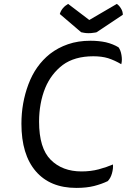

<svg xmlns="http://www.w3.org/2000/svg" viewBox="-20 -923 639 967"><path d="M548.8 -94.7Q517.6 -81.1 477.5 -70.3Q437.5 -59.6 390.6 -59.6Q293.9 -59.6 235.4 -118.2Q176.8 -176.8 176.8 -310.5Q176.8 -356.4 184.6 -399.4Q192.4 -442.4 208 -480.5Q237.3 -550.8 295.9 -595.7Q355.5 -639.6 450.2 -639.6Q492.2 -639.6 524.4 -629.9Q557.6 -619.1 590.8 -599.6Q593.8 -611.3 593.8 -623Q593.8 -633.8 591.8 -645.5Q587.9 -669.9 577.1 -684.6Q549.8 -701.2 513.7 -710Q477.5 -717.8 435.5 -717.8Q373 -717.8 322.3 -700.2Q271.5 -682.6 231.4 -651.4Q158.2 -592.8 123 -498Q87.9 -404.3 87.9 -299.8Q87.9 -144.5 160.2 -60.5Q232.4 23.4 364.3 23.4Q416 23.4 454.1 13.7Q492.2 3.9 522.5 -10.7Q537.1 -25.4 543.9 -49.8Q550.8 -74.2 548.8 -94.7ZM323.2 -903.3Q307.6 -894.5 296.9 -881.8Q286.1 -869.1 281.2 -852.5Q317.4 -822.3 388.7 -760.7Q394.5 -758.8 403.3 -757.8Q413.1 -755.9 425.8 -755.9Q440.4 -755.9 450.2 -757.8Q460.9 -758.8 466.8 -760.7Q510.7 -790 598.6 -848.6Q598.6 -866.2 588.9 -880.9Q580.1 -895.5 568.4 -903.3Q522.5 -876 429.7 -822.3Q403.3 -841.8 323.2 -903.3Z"/></svg>

Font: cl
Style: Italic
Weight: 400
Designer: Mitja Miklavcic
Version: Version 7.504; 2011; Build 1022